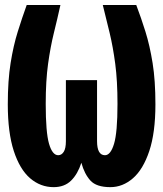

<svg xmlns="http://www.w3.org/2000/svg" viewBox="-20 -731 655 771"><path d="M527.2 -710.8Q546.7 -659.5 564.1 -603.8Q581.5 -548.2 592.8 -477.9Q604.1 -407.7 604.1 -311.8Q604.1 -198.5 579.5 -124.6Q554.9 -50.8 513.8 -15.1Q472.8 20.5 423.1 20.5Q367.2 20.5 343.1 -5.9Q319 -32.3 306.7 -77.4Q292.3 -32.3 265.6 -5.9Q239 20.5 195.4 20.5Q142.6 20.5 101 -15.1Q59.5 -50.8 35.4 -124.6Q11.3 -198.5 11.3 -311.8Q11.3 -407.7 22.6 -477.9Q33.8 -548.2 51.3 -603.8Q68.7 -659.5 87.2 -710.8H222.6Q210.3 -654.9 196.4 -599Q182.6 -543.1 173.1 -474.9Q163.6 -406.7 163.6 -313.8Q163.6 -199.5 176.9 -153.6Q190.3 -107.7 213.8 -107.7Q227.2 -107.7 235.9 -121.3Q244.6 -134.9 244.6 -164.1V-409.2H369.7V-164.6Q369.7 -107.7 401.5 -107.7Q424.1 -107.7 437.9 -153.3Q451.8 -199 451.8 -313.8Q451.8 -406.2 442.8 -474.4Q433.8 -542.6 420.3 -598.7Q406.7 -654.9 392.8 -710.8Z"/></svg>

Font: FiraCode Nerd Font
Style: Bold
Weight: 700
Designer: Carrois Corporate, Edenspiekermann AG, Nikita Prokopov
Foundry: Carrois Corporate, Edenspiekermann AG, Nikita Prokopov
Version: Version 6.002;Nerd Fonts 2.1.0